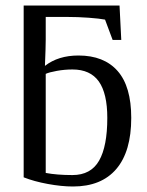

<svg xmlns="http://www.w3.org/2000/svg" viewBox="-20 -675 540 705"><path d="M374 -242.2Q374 -332 342.8 -376Q311.5 -419.9 246.1 -419.9Q217.3 -419.9 189 -414.8Q160.6 -409.7 147.9 -403.8V-40Q189 -32.2 246.1 -32.2Q313.5 -32.2 343.8 -85Q374 -137.7 374 -242.2ZM461.9 -242.2Q461.9 -118.7 407 -54.4Q352.1 9.8 248 9.8Q206.1 9.8 155.5 0.5Q105 -8.8 66.9 -23.9V-654.8H418.9L425.3 -528.3H393.6L365.7 -603Q345.7 -606.9 305.7 -609.9Q265.6 -612.8 227.5 -612.8H147.9V-529.8Q147.9 -503.4 145 -433.1Q193.8 -471.2 268.1 -471.2Q361.8 -471.2 411.9 -414.3Q461.9 -357.4 461.9 -242.2Z"/></svg>

Font: Tinos
Style: Regular
Weight: 400
Designer: Steve Matteson
Foundry: Monotype Imaging Inc.
Version: Version 1.23